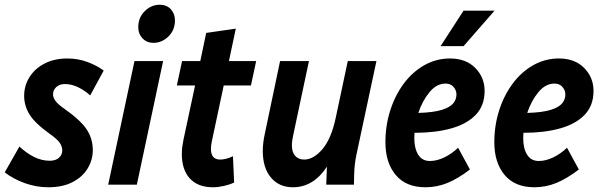

<svg xmlns="http://www.w3.org/2000/svg" viewBox="-44 -780 2547 811"><path d="M-24 -52 38 -161Q68 -133 100 -117Q132 -101 166 -101Q191 -101 205 -113.5Q219 -126 219 -145Q219 -161 208.5 -176.5Q198 -192 167 -214Q104 -259 81 -296Q58 -333 58 -375Q58 -419 81 -455Q104 -491 145 -512Q186 -533 240 -533Q285 -533 324.5 -518.5Q364 -504 394 -482L337 -377Q314 -398 286 -411.5Q258 -425 230 -425Q208 -425 194 -412.5Q180 -400 180 -381Q180 -368 190.5 -353.5Q201 -339 230 -319Q298 -271 323 -232Q348 -193 348 -146Q348 -105 326.5 -69Q305 -33 263 -11Q221 11 160 11Q109 11 60.5 -6.5Q12 -24 -24 -52Z M540 -665Q540 -706 567.5 -733Q595 -760 631 -760Q660 -760 677.5 -741Q695 -722 695 -694Q695 -653 667.5 -626Q640 -599 604 -599Q576 -599 558 -618Q540 -637 540 -665ZM413 0 524 -522H645L534 0Z M703 -419 725 -522H802L827 -641L952 -659L923 -522H1038L1016 -419H901L851 -184Q847 -167 847 -151Q847 -106 886 -106Q910 -106 940 -120L945 -9Q926 0 901.5 5.5Q877 11 856 11Q792 11 758 -26Q724 -63 724 -130Q724 -145 726 -160Q728 -175 731 -190L780 -419Z M1066 -142Q1066 -177 1075 -217L1139 -522H1261L1196 -216Q1193 -204 1191 -190.5Q1189 -177 1189 -165Q1189 -137 1203 -121.5Q1217 -106 1241 -106Q1280 -106 1317.5 -149.5Q1355 -193 1374 -282L1425 -522H1546L1461 -124Q1453 -85 1452 -44L1451 0H1334L1337 -76Q1280 11 1193 11Q1135 11 1100.5 -30Q1066 -71 1066 -142Z M1584 -179Q1584 -250 1604.5 -314Q1625 -378 1662 -427.5Q1699 -477 1749 -505Q1799 -533 1857 -533Q1924 -533 1963.5 -493Q2003 -453 2003 -396Q2003 -334 1965.5 -295Q1928 -256 1861.5 -237.5Q1795 -219 1707 -219Q1706 -208 1706 -197Q1706 -153 1722.5 -126.5Q1739 -100 1772 -100Q1801 -100 1832.5 -115Q1864 -130 1891 -156L1941 -64Q1890 -25 1845.5 -7Q1801 11 1753 11Q1671 11 1627.5 -41Q1584 -93 1584 -179ZM1838 -427Q1800 -427 1770 -390.5Q1740 -354 1723 -303Q1788 -305 1822.5 -316Q1857 -327 1870.5 -343.5Q1884 -360 1884 -381Q1884 -399 1871.5 -413Q1859 -427 1838 -427ZM1817 -585 1914 -735H2045L1914 -585Z M2044 -179Q2044 -250 2064.5 -314Q2085 -378 2122 -427.5Q2159 -477 2209 -505Q2259 -533 2317 -533Q2384 -533 2423.5 -493Q2463 -453 2463 -396Q2463 -334 2425.5 -295Q2388 -256 2321.5 -237.5Q2255 -219 2167 -219Q2166 -208 2166 -197Q2166 -153 2182.5 -126.5Q2199 -100 2232 -100Q2261 -100 2292.5 -115Q2324 -130 2351 -156L2401 -64Q2350 -25 2305.5 -7Q2261 11 2213 11Q2131 11 2087.5 -41Q2044 -93 2044 -179ZM2298 -427Q2260 -427 2230 -390.5Q2200 -354 2183 -303Q2248 -305 2282.5 -316Q2317 -327 2330.5 -343.5Q2344 -360 2344 -381Q2344 -399 2331.5 -413Q2319 -427 2298 -427Z"/></svg>

Font: Radio Canada Condensed SemiBold
Style: Italic
Weight: 600
Width: 3
Italic angle: -12°
Designer: Charles Daoud, Etienne Aubert Bonn, Alexandre Saumier Demers, Jacques Le Bailly
Foundry: Radio-Canada
Version: Version 2.104; ttfautohint (v1.8.4.7-5d5b);gftools[0.9.28.de